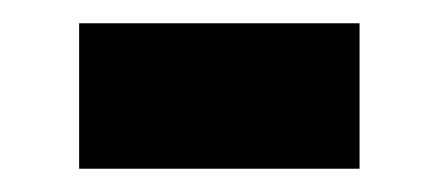

<svg xmlns="http://www.w3.org/2000/svg" viewBox="-20 -367 378 165"><path d="M48 -222V-347H289V-222Z"/></svg>

Font: Saira Semi Condensed
Style: Bold
Weight: 700
Width: 4
Designer: Hector Gatti with collaboration of the Omnibus-Type team
Foundry: Omnibus-Type
Version: Version 1.001; ttfautohint (v1.8)